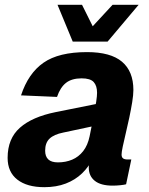

<svg xmlns="http://www.w3.org/2000/svg" viewBox="-20 -764 619 796"><path d="M381 -244 242.2 -214.4Q204 -206.8 185.6 -189.4Q167.2 -172 167.2 -139.2Q167.2 -115.4 180.2 -103.1Q193.2 -90.8 220.2 -90.8Q252.4 -90.8 279.2 -102.1Q306 -113.4 324.9 -137.5Q343.8 -161.6 351.6 -199.4Q354.6 -215.6 359.8 -240.4Q365 -265.2 370.2 -292.4Q375.4 -319.6 378.9 -342.9Q382.4 -366.2 382.4 -379.2Q382.4 -408.4 368.5 -423.8Q354.6 -439.2 318.4 -439.2Q277.6 -439.2 253.7 -420.5Q229.8 -401.8 216.4 -362.2L67.2 -368.6Q97.2 -460 160.4 -504Q223.6 -548 340.8 -548Q438.6 -548 485.8 -508.1Q533 -468.2 533 -390.8Q533 -370.6 528.1 -340.5Q523.2 -310.4 516.1 -276.7Q509 -243 501.4 -211.5Q493.8 -180 488.9 -156.4Q484 -132.8 484 -123.6Q484 -111.8 490.4 -107.3Q496.8 -102.8 508.8 -102.8H524.4L502.8 0Q494.8 2.2 478.7 3.9Q462.6 5.6 447.2 5.6Q397.8 5.6 372.9 -14.4Q348 -34.4 348 -69.4Q348 -80.4 349.9 -91.9Q351.8 -103.4 355.8 -116L365.2 -108Q348.2 -72.2 320.1 -45.2Q292 -18.2 252.9 -3.1Q213.8 12 163.6 12Q92 12 51.8 -19.4Q11.6 -50.8 11.6 -109.6Q11.6 -189.4 62.6 -234.5Q113.6 -279.6 210.8 -299.2L401.2 -337.4ZM281.6 -591.4 218.4 -744.2H320L374.6 -634.6H345.4L446.8 -744.2H554.8L426 -591.4Z"/></svg>

Font: Geist
Style: Italic
Weight: 400
Italic angle: -12°
Designer: Basement.studio, Andrés Briganti, Mateo Zaragoza
Foundry: Basement.studio, Vercel, Andrés Briganti, Guido Ferreyra, Mateo Zaragoza
Version: Version 1.500